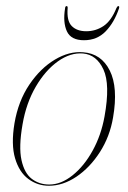

<svg xmlns="http://www.w3.org/2000/svg" viewBox="-20 -602 420 630"><path d="M253 -430.5Q312.5 -426 340.2 -370.5Q368 -315 351 -216.5Q340.5 -154 307.8 -103Q275 -52 230.8 -22.2Q186.5 7.5 140.5 7.5Q103 7.5 73 -14.8Q43 -37 29.5 -82.5Q16 -128 27.5 -197.5Q40 -270.5 76.2 -324.2Q112.5 -378 159.8 -406.2Q207 -434.5 253 -430.5ZM141.5 3.5Q180.5 3.5 218.2 -26.8Q256 -57 284 -107.8Q312 -158.5 323 -220Q342 -325 319.5 -373.8Q297 -422.5 252.5 -426.5Q211.5 -430 170.2 -400.8Q129 -371.5 97.5 -317.8Q66 -264 54 -194Q41 -120 50.5 -76.8Q60 -33.5 84.5 -15Q109 3.5 141.5 3.5ZM263 -499.5Q294 -499.5 319.5 -516.5Q345 -533.5 362 -575.5Q365 -582 368.5 -582Q372.5 -582 370.5 -574.5Q355 -528.5 326.8 -499.2Q298.5 -470 255.5 -470Q213 -470 199.5 -499.2Q186 -528.5 193.5 -574.5Q194 -582 198.5 -582Q202.5 -582 202 -575.5Q198.5 -533.5 215.5 -516.5Q232.5 -499.5 263 -499.5Z"/></svg>

Font: Fraunces 144pt Thin
Style: Italic
Weight: 100
Italic angle: -16°
Version: Version 1.000;[b76b70a41]